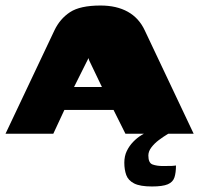

<svg xmlns="http://www.w3.org/2000/svg" viewBox="-27 -484 725 695"><path d="M-7 0 170 -374Q190 -416 226.5 -440Q263 -464 337 -464Q395 -464 435.5 -441.5Q476 -419 497 -374L674 0H427L384 -86H206L166 0ZM241 -169H342L296 -265Q295 -268 294 -271Q293 -274 293 -274Q293 -274 292 -271Q291 -268 289 -265ZM523 191Q480 191 458.5 180Q437 169 430 149.5Q423 130 423 105Q423 81 432 62.5Q441 44 455 29.5Q469 15 484.5 5.5Q500 -4 513 -10H603Q594 -7 579 2Q564 11 548 23Q532 35 521 49.5Q510 64 510 79Q510 106 525.5 111.5Q541 117 563 117Q588 117 596.5 116.5Q605 116 606.5 115.5Q608 115 610 115Q610 141 604.5 158Q599 175 580.5 183Q562 191 523 191Z"/></svg>

Font: Genos Black
Style: Regular
Weight: 900
Designer: Robert E. Leuschke
Foundry: Robert E. Leuschke
Version: Version 1.010